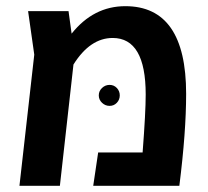

<svg xmlns="http://www.w3.org/2000/svg" viewBox="-20 -602 673 622"><path d="M386 -582Q583 -582 583 -298Q583 -174 561 0H282L298 -108H442Q452 -238 452 -296Q452 -479 345 -479Q272 -479 218 -393L174 0H43L91 -425L71 -566H202L212 -493Q283 -582 386 -582ZM358.5 -317Q368 -307 368 -293Q368 -279 358.5 -269Q349 -259 335 -259Q321 -259 310.5 -269Q300 -279 300 -293Q300 -307 310.5 -317Q321 -327 335 -327Q349 -327 358.5 -317Z"/></svg>

Font: FiraGO Medium
Style: Regular
Weight: 500
Designer: bBox Type
Foundry: bBox Type GmbH
Version: Version 1.001;PS 001.001;hotconv 1.0.88;makeotf.lib2.5.64775